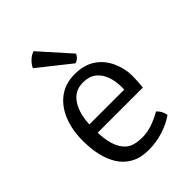

<svg xmlns="http://www.w3.org/2000/svg" viewBox="-214 -820 931 931"><g transform="rotate(-45 251.0 -355.0)"><path d="M440.5 -222.5H97V-279.5H370V-293.5Q370 -385 320.5 -425Q294.5 -445.5 252 -445.5Q193 -445.5 161.8 -395.2Q130.5 -345 130.5 -263V-239.5Q130.5 -121 182 -77Q210 -53 269.8 -53Q329.5 -53 404 -95.5Q427 -74.5 431 -44Q396.5 -19.5 348.5 -3.8Q300.5 12 246.8 12Q193 12 155 -8.8Q117 -29.5 94.5 -66Q52 -134 52 -246Q52 -320 75.5 -378Q99 -436 143.8 -469.2Q188.5 -502.5 252.5 -502.5Q316.5 -502.5 359.2 -473.8Q402 -445 423.5 -396.5Q445 -348 445 -302Q445 -256 440.5 -222.5ZM190.5 -722Q170.5 -715.5 154 -699.5Q137.5 -683.5 130 -666L293 -536.5Q316 -543 328 -568Z"/></g></svg>

Font: Signika-CLs Light
Style: CLs-Regular
Weight: 300
Version: Version 2.003;gftools[0.9.32]